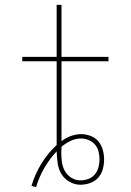

<svg xmlns="http://www.w3.org/2000/svg" viewBox="-20 -755 540 793"><path d="M129 18 110 13Q124 -35 150.5 -78.5Q177 -122 214 -156Q214 -161 214 -165.5Q214 -170 214 -175V-502H72V-520H214V-735H234V-520H428V-502H234V-175Q234 -174 234 -173.5Q234 -173 234 -172Q251 -185 272 -193Q293 -201 315 -201Q335 -201 354.5 -193.5Q374 -186 386.5 -171Q399 -156 404.5 -136Q410 -116 410 -97Q410 -76 404.5 -56Q399 -36 385.5 -21Q372 -6 352 1Q332 8 312 8Q288 8 266.5 -4.5Q245 -17 233 -37.5Q221 -58 218 -82Q215 -106 214 -130Q185 -99 163 -61Q141 -23 129 18ZM312 -10Q329 -10 345 -16Q361 -22 371.5 -34.5Q382 -47 386.5 -63.5Q391 -80 391 -96Q391 -113 387 -129Q383 -145 372.5 -157.5Q362 -170 346.5 -176.5Q331 -183 315 -183Q292 -183 271.5 -173Q251 -163 234 -149Q234 -147 234 -146Q234 -145 234 -144V-142Q234 -138 233.5 -134.5Q233 -131 233 -127Q233 -107 235.5 -87Q238 -67 247.5 -49.5Q257 -32 274.5 -21Q292 -10 312 -10Z"/></svg>

Font: Iosevka SS04 Thin
Style: Regular
Weight: 100
Monospace: yes
Designer: Belleve Invis
Foundry: Belleve Invis
Version: Version 19.0.0; ttfautohint (v1.8.4)